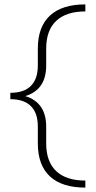

<svg xmlns="http://www.w3.org/2000/svg" viewBox="-20 -731 435 873"><path d="M95 -294Q190 -265 190 -155V-79Q190 4 235.5 47Q281 90 368 90V122Q262 122 207 71Q152 20 152 -79V-156Q152 -217 120.5 -248.5Q89 -280 27 -280V-309Q89 -309 120.5 -340.5Q152 -372 152 -433V-510Q152 -609 207 -660Q262 -711 368 -711V-679Q281 -679 235.5 -636Q190 -593 190 -510V-433Q190 -323 95 -294Z"/></svg>

Font: Ysabeau Light
Style: Regular
Weight: 300
Designer: Christian Thalmann (Catharsis Fonts)
Version: Version 0.003